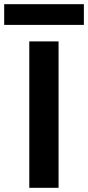

<svg xmlns="http://www.w3.org/2000/svg" viewBox="-79 -898 421 918"><path d="M61 0V-700H201V0ZM-59 -779V-878H322V-779Z"/></svg>

Font: DM Sans 28pt ExtraBold
Style: Regular
Weight: 800
Version: Version 4.004;gftools[0.9.30]